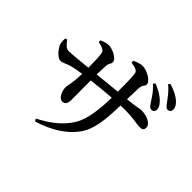

<svg xmlns="http://www.w3.org/2000/svg" viewBox="-195 -1079 1389 1389"><g transform="rotate(45 500.0 -384.5)"><path d="M809 -638C825 -614 835 -597 853 -597C870 -596 881 -608 882 -625C882 -645 876 -658 855 -681C829 -710 790 -733 740 -753L728 -738C770 -702 791 -664 809 -638ZM890 -722C909 -698 919 -680 936 -680C954 -680 965 -692 965 -709C965 -731 956 -746 934 -768C908 -792 872 -810 819 -827L808 -813C853 -777 871 -746 890 -722ZM48 -521C46 -499 48 -471 55 -457C65 -436 104 -382 138 -382C159 -382 182 -397 208 -405C234 -413 271 -420 316 -427C314 -330 299 -300 299 -271C299 -236 322 -183 354 -183C382 -183 394 -201 394 -241L393 -437C449 -444 522 -451 589 -456C587 -339 574 -222 530 -151C475 -59 387 -2 307 39L318 58C447 19 547 -46 604 -127C663 -209 670 -328 674 -461L715 -462C805 -462 851 -448 882 -448C906 -448 919 -454 919 -480C919 -521 857 -544 805 -544C785 -544 774 -536 675 -526L678 -636C680 -686 701 -681 701 -704C701 -734 634 -777 584 -777C562 -777 536 -767 510 -755L511 -737C557 -729 580 -722 583 -698C589 -656 589 -598 589 -518L393 -498C394 -533 395 -568 396 -586C398 -620 413 -621 413 -643C413 -678 342 -710 306 -710C284 -710 258 -701 237 -691L238 -674C282 -664 304 -656 309 -633C314 -610 316 -547 316 -490C256 -484 166 -474 130 -474C103 -474 86 -496 63 -526Z"/></g></svg>

Font: Noto Serif CJK HK SemiBold
Style: Regular
Weight: 600
Designer: Ryoko NISHIZUKA 西塚涼子 (kana & ideographs); Frank Grießhammer (Latin, Greek & Cyrillic); Wenlong ZHANG 张文龙 (bopomofo); San
Foundry: Adobe
Version: Version 2.001;hotconv 1.1.0;makeotfexe 2.6.0